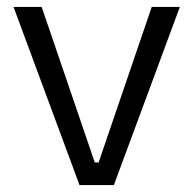

<svg xmlns="http://www.w3.org/2000/svg" viewBox="-20 -533 556 553"><path d="M209 0 19 -513H100L253 -65H264L417 -513H498L308 0Z"/></svg>

Font: Bricolage Grotesque 36pt Light
Style: Regular
Weight: 300
Designer: Mathieu Triay
Foundry: Atelier Triay
Version: Version 1.001;gftools[0.9.33.dev8+g029e19f]